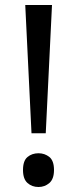

<svg xmlns="http://www.w3.org/2000/svg" viewBox="-20 -734 309 768"><path d="M163 -201H106L81 -714H188ZM72 -54Q72 -91 90 -106Q108 -121 134 -121Q159 -121 177.5 -106Q196 -91 196 -54Q196 -18 177.5 -2Q159 14 134 14Q108 14 90 -2Q72 -18 72 -54Z"/></svg>

Font: Noto Sans Bassa Vah
Style: Regular
Weight: 400
Designer: Monotype Design Team
Foundry: Monotype Imaging Inc.
Version: Version 2.002